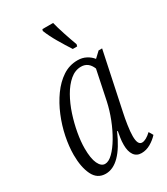

<svg xmlns="http://www.w3.org/2000/svg" viewBox="-192 -852 827 949"><g transform="rotate(-30 222.0 -378.0)"><path d="M125 10Q77 10 55 -35Q33 -80 33 -150Q33 -198 44 -252Q55 -306 76.5 -358Q98 -410 128.5 -452.5Q159 -495 197.5 -520.5Q236 -546 283 -546Q310 -546 331.5 -534.5Q353 -523 366 -506L398 -536H418L349 -209Q343 -182 337.5 -145.5Q332 -109 332 -84Q332 -34 357 -34Q379 -34 410 -63L424 -39Q406 -19 381 -4.5Q356 10 329 10Q301 10 286.5 -11Q272 -32 272 -69Q272 -91 275 -109Q278 -127 281 -144H277Q210 10 125 10ZM146 -34Q167 -34 191 -57.5Q215 -81 238 -120Q261 -159 279 -205Q297 -251 307 -297L342 -465Q324 -510 282 -510Q248 -510 219 -485.5Q190 -461 167 -420.5Q144 -380 128.5 -332.5Q113 -285 104.5 -237.5Q96 -190 96 -151Q96 -93 110 -63.5Q124 -34 146 -34ZM291 -606Q267 -643 244.5 -681.5Q222 -720 207 -757L210 -766H271Q278 -737 292 -694.5Q306 -652 319 -617L316 -606Z"/></g></svg>

Font: Noto Serif ExtraCondensed Light
Style: Italic
Weight: 300
Width: 2
Italic angle: -12°
Designer: Monotype Design Team
Foundry: Monotype Imaging Inc.
Version: Version 2.014; ttfautohint (v1.8.4.7-5d5b)